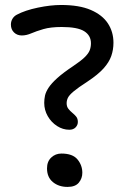

<svg xmlns="http://www.w3.org/2000/svg" viewBox="-20 -740 502 771"><path d="M258.4 -219Q232.4 -219 209.2 -233.9Q186 -248.8 171.8 -273.5Q157.6 -298.2 157.6 -326.8Q157.6 -341.4 160.7 -356Q163.8 -370.6 175.2 -388Q186.6 -405.4 210.1 -426.6Q233.6 -447.8 273.8 -474.6Q304.4 -495 319.9 -510.1Q335.4 -525.2 340.3 -538.2Q345.2 -551.2 345.2 -566.2Q345.2 -597.6 318.2 -614.6Q291.2 -631.6 227.6 -631.6Q183.2 -631.6 154.2 -623.1Q125.2 -614.6 105.5 -606.1Q85.8 -597.6 67.6 -597.6Q48.8 -597.6 36.3 -609.7Q23.8 -621.8 23.8 -641.4Q23.8 -654.2 30.2 -664.8Q36.6 -675.4 48 -681.2Q81.2 -698.8 132.3 -709.4Q183.4 -720 225.4 -720Q298.4 -720 344.7 -700Q391 -680 413.3 -646Q435.6 -612 435.6 -568.2Q435.6 -540.4 426.9 -515.3Q418.2 -490.2 395.9 -465.3Q373.6 -440.4 330.4 -411.8Q294 -388.4 276 -373.3Q258 -358.2 252.8 -347.5Q247.6 -336.8 247.6 -325.4Q247.6 -312 254.5 -303.2Q261.4 -294.4 270.1 -287.3Q278.8 -280.2 285.7 -272Q292.6 -263.8 292.6 -250.2Q292.6 -237.8 283.5 -228.4Q274.4 -219 258.4 -219ZM251.2 10.6Q216 10.6 192.4 -8.8Q168.8 -28.2 168.8 -64Q168.8 -91.4 185.7 -107.4Q202.6 -123.4 226.6 -123.4Q271.8 -123.4 291.2 -99.8Q310.6 -76.2 310.6 -46.2Q310.6 -23.6 296.5 -6.5Q282.4 10.6 251.2 10.6Z"/></svg>

Font: Shantell Sans Light
Style: Regular
Weight: 300
Designer: Stephen Nixon, Anya Danilova, Shantell Martin
Foundry: Arrow Type
Version: Version 1.011;[c5ecc13dd]